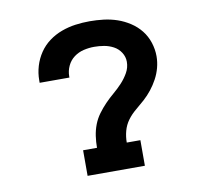

<svg xmlns="http://www.w3.org/2000/svg" viewBox="-65 -609 731 680"><g transform="rotate(-10 300.0 -269.0)"><path d="M197 0V-92H247Q247 -113 250 -134Q253 -155 260.5 -174.5Q268 -194 280.5 -211Q293 -228 307.5 -243Q322 -258 338 -271.5Q354 -285 368.5 -300.5Q383 -316 393.5 -334.5Q404 -353 404 -374Q404 -392 394 -407.5Q384 -423 368 -431.5Q352 -440 334.5 -443Q317 -446 299 -446Q280 -446 261 -441.5Q242 -437 226.5 -425.5Q211 -414 202.5 -396Q194 -378 194 -358Q194 -357 194 -356Q194 -355 194 -354H87Q87 -356 87 -358.5Q87 -361 87 -363Q87 -389 94.5 -414Q102 -439 116.5 -460.5Q131 -482 152 -497.5Q173 -513 197.5 -522Q222 -531 247.5 -534.5Q273 -538 299 -538Q324 -538 349 -535Q374 -532 397.5 -524Q421 -516 442.5 -502Q464 -488 479.5 -468.5Q495 -449 503 -424.5Q511 -400 511 -375Q511 -354 505.5 -333.5Q500 -313 490 -294.5Q480 -276 467 -259.5Q454 -243 438.5 -229Q423 -215 406.5 -201.5Q390 -188 377.5 -171Q365 -154 359.5 -133.5Q354 -113 354 -92H403V0Z"/></g></svg>

Font: Iosevka Curly Slab SmBdEx
Style: Regular
Weight: 600
Width: 7
Monospace: yes
Designer: Belleve Invis
Foundry: Belleve Invis
Version: Version 11.1.0; ttfautohint (v1.8.3)